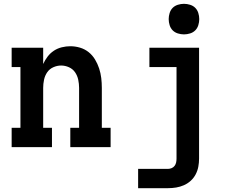

<svg xmlns="http://www.w3.org/2000/svg" viewBox="-20 -770 1240 1005"><path d="M41 0V-101H87V-419H41V-520H206V-435Q215 -455 229 -473.5Q243 -492 262 -504.5Q281 -517 303.5 -522.5Q326 -528 348 -528Q374 -528 399 -520.5Q424 -513 444 -497Q464 -481 477.5 -458.5Q491 -436 499 -411.5Q507 -387 510 -361.5Q513 -336 513 -310V-101H559V0H348V-101H394V-310Q394 -331 389.5 -352.5Q385 -374 373 -391.5Q361 -409 341 -418Q321 -427 300 -427Q279 -427 259 -418Q239 -409 227 -391.5Q215 -374 210.5 -352.5Q206 -331 206 -310V-101H252V0ZM703 215V114H859Q869 114 878.5 110Q888 106 894 98Q900 90 902 80Q904 70 904 60V-419H762V-520H1022V60Q1022 82 1018 103Q1014 124 1004 143Q994 162 978 176.5Q962 191 942.5 199.5Q923 208 902 211.5Q881 215 859 215ZM943 -590Q927 -590 911 -595Q895 -600 884 -611Q873 -622 868 -638Q863 -654 863 -670Q863 -686 868 -702Q873 -718 884 -729Q895 -740 911 -745Q927 -750 943 -750Q959 -750 975 -745Q991 -740 1002 -729Q1013 -718 1018 -702Q1023 -686 1023 -670Q1023 -654 1018 -638Q1013 -622 1002 -611Q991 -600 975 -595Q959 -590 943 -590Z"/></svg>

Font: Iosevka Plex Etoile
Style: Bold
Weight: 700
Designer: Belleve Invis
Foundry: Belleve Invis
Version: Version 25.1.1; ttfautohint (v1.8.4)